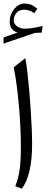

<svg xmlns="http://www.w3.org/2000/svg" viewBox="-48 -1077 275 1105"><path d="M97.9 -742.5 31 -689.8Q40.5 -643.1 47.9 -586.3Q55.4 -529.4 60.9 -467.8Q66.4 -406.1 69.3 -345.3Q72.1 -284.5 72.1 -229.9Q72.1 -149.3 64.8 -98.8Q57.4 -48.4 39.9 -5.9L76.9 8.6Q106.9 -28.2 121.8 -93.8Q136.8 -159.4 136.8 -248.1Q136.8 -287.1 134.6 -339Q132.5 -390.9 128.5 -448.3Q124.6 -505.7 119.8 -561.7Q114.9 -617.7 109.3 -664.8Q103.7 -711.9 97.9 -742.5ZM31.1 -959.6Q31.1 -984.5 46.7 -1002.8Q62.3 -1021.2 91.8 -1021.2Q104.8 -1021.2 118.6 -1016.9Q132.3 -1012.6 149.1 -1001.4L167.3 -1026.4Q144.1 -1045.3 128 -1051Q111.8 -1056.6 91.8 -1056.6Q75.6 -1056.6 60.5 -1048.2Q45.3 -1039.7 33.4 -1024.9Q21.4 -1010.2 14.5 -991.8Q7.7 -973.5 7.7 -953.2Q7.7 -929.8 18.9 -913Q30.2 -896.3 53.2 -889.6L-27.8 -861.5V-826L152.6 -887.6L191.8 -889.1L197.9 -927.6Q166.8 -920.2 140.2 -916Q113.6 -911.8 95 -911.8Q69.6 -911.8 50.3 -925.3Q31.1 -938.7 31.1 -959.6Z"/></svg>

Font: Pinar-VF-FD
Style: Regular
Weight: 300
Designer: Amin Abedi
Version: Version 3.0